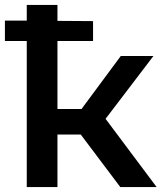

<svg xmlns="http://www.w3.org/2000/svg" viewBox="-25 -762 662 782"><path d="M465 0 304 -214H209V0H84V-595H-5V-678H84V-742H209V-677L354 -676V-595H209V-318H307L467 -534H600L405 -278L613 0Z"/></svg>

Font: Montserrat SemiBold
Style: Regular
Weight: 600
Designer: Julieta Ulanovsky
Foundry: Julieta Ulanovsky
Version: Version 9.000; ttfautohint (v1.8.4.7-5d5b)